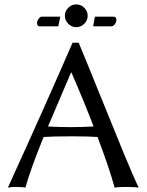

<svg xmlns="http://www.w3.org/2000/svg" viewBox="-20 -853 669 876"><path d="M413 -777H497Q511 -777 511 -762Q511 -752 504 -742.5Q497 -733 488 -733H405ZM246 -733H161Q149 -733 149 -748Q149 -757 156 -767Q163 -777 171 -777H255ZM407 -276Q361 -396 306 -522H304L199 -276Q252 -273 303 -273Q352 -273 407 -276ZM179 -228Q118 -78 96 3Q84 0 51 0Q28 0 16 3Q186 -370 311 -658H339Q373 -577 435.5 -422Q498 -267 544.5 -154Q591 -41 613 3Q596 0 553 0Q520 0 503 3Q479 -85 425 -228Q387 -231 308 -231Q219 -231 179 -228ZM291.5 -744.5Q276 -760 276 -781Q276 -802 291.5 -817.5Q307 -833 328 -833Q349 -833 364.5 -817.5Q380 -802 380 -781Q380 -760 364.5 -744.5Q349 -729 328 -729Q307 -729 291.5 -744.5Z"/></svg>

Font: Libertinus Sans
Style: Regular
Weight: 400
Designer: Philipp H. Poll
Foundry: Khaled Hosny
Version: Version 6.1